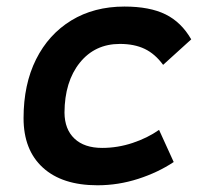

<svg xmlns="http://www.w3.org/2000/svg" viewBox="-20 -547 626 577"><path d="M287.1 -102.5Q333.5 -102.5 378.4 -117.4Q423.3 -132.3 458 -156.7L502 -60.1Q455.1 -28.8 395.3 -9.5Q335.4 9.8 272.9 9.8Q167 9.8 108.9 -43.2Q50.8 -96.2 50.8 -191.9Q50.8 -293.5 88.4 -368.7Q126 -443.8 194.3 -485.6Q262.7 -527.3 354 -527.3Q429.7 -527.3 477.3 -503.9Q524.9 -480.5 554.7 -428.7L470.2 -352.1Q445.8 -385.3 414.8 -400.1Q383.8 -415 340.3 -415Q265.1 -415 219.7 -358.4Q174.3 -301.8 173.8 -208.5Q174.3 -158.2 203.9 -130.4Q233.4 -102.5 287.1 -102.5Z"/></svg>

Font: Cascadia Mono NF SemiBold
Style: Italic
Weight: 600
Italic angle: -10°
Monospace: yes
Designer: Aaron Bell
Foundry: Saja Typeworks
Version: Version 2404.023; ttfautohint (v1.8.4)